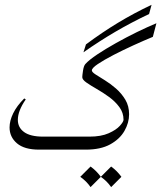

<svg xmlns="http://www.w3.org/2000/svg" viewBox="-20 -618 666 793"><path d="M293 0H141.1Q80.6 0 50 -26.1Q19.5 -52.2 19.5 -91.8Q19.5 -119.1 34.4 -149.9Q49.3 -180.7 80.1 -211.4L86.4 -207.5Q53.7 -160.2 53.7 -123Q53.7 -91.3 79.6 -72.5Q105.5 -53.7 158.2 -53.7H293Q301.8 -53.7 304.4 -44.4Q307.1 -35.2 307.1 -26.9Q307.1 -19 304.9 -9.5Q302.7 0 293 0ZM626 -522 611.3 -465.8Q574.7 -450.7 531.2 -430.9Q487.8 -411.1 448.7 -390.9Q409.7 -370.6 384.5 -353.8Q359.4 -336.9 359.4 -327.1Q359.4 -320.3 375 -310.3Q390.6 -300.3 413.6 -286.1Q436.5 -272 459.2 -252.2Q481.9 -232.4 497.6 -206.3Q513.2 -180.2 513.2 -146Q513.2 -110.8 493.9 -77.1Q474.6 -43.5 435.1 -21.7Q395.5 0 334.5 0H290.5Q283.7 0 279.8 -4.9Q275.9 -9.8 275.9 -26.9Q275.9 -43.9 279.8 -48.8Q283.7 -53.7 290.5 -53.7H349.1Q397.5 -53.7 428.7 -67.6Q460 -81.5 475.1 -98.4Q490.2 -115.2 490.2 -123.5Q490.2 -152.3 473.1 -175.5Q456.1 -198.7 430.7 -217.3Q405.3 -235.8 379.6 -250.5Q354 -265.1 336.9 -277.1Q319.8 -289.1 319.8 -299.3Q319.8 -306.2 322.8 -325.9Q325.7 -345.7 332.5 -353.5Q348.6 -371.1 382.3 -393.6Q416 -416 458.7 -439.9Q501.5 -463.9 545.4 -485.4Q589.4 -506.8 626 -522ZM324.7 -401.9 335 -434.6Q401.9 -484.4 467.3 -523.9Q532.7 -563.5 606 -598.1L595.7 -560.1Q522.5 -525.4 456.5 -486.8Q390.6 -448.2 324.7 -401.9ZM354 69.8Q378.4 87.4 396.5 112.3L354 154.8Q337.4 130.4 311.5 112.3ZM439 69.8Q463.4 87.4 481.4 112.3L439 154.8Q422.4 130.4 396.5 112.3Z"/></svg>

Font: Lateef ExtraLight
Style: Regular
Weight: 200
Designer: SIL International
Foundry: SIL International
Version: Version 4.200